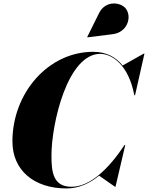

<svg xmlns="http://www.w3.org/2000/svg" viewBox="-20 -1052 834 1082"><path d="M616 -859.5C696 -869.5 724 -953 691 -1001C664 -1040 575.5 -1053 538.5 -978.5L471.5 -843.5L473 -841.5ZM355 10C424 10 485 -18.5 538.5 -62L627.5 0H631L686 -235H682C592 -99.5 487 0.5 383 0.5C279 0.5 270 -83 270 -175C270 -357 361 -748.5 545 -748.5C609 -748.5 704 -690 737 -515H741L794 -750H790.5L671 -683C632 -731.5 578 -760 505 -760C252 -760 50 -528 50 -255C50 -92 172 10 355 10Z"/></svg>

Font: Bodoni* 48pt Fatface
Style: Italic
Weight: 900
Italic angle: -13°
Version: Version 2.3